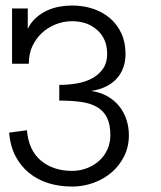

<svg xmlns="http://www.w3.org/2000/svg" viewBox="-20 -668 586 699"><path d="M449.2 -175.8Q449.2 -133.8 432.1 -99.4Q415 -64.9 386.5 -40.5Q357.9 -16.1 320.6 -2.4Q283.2 11.2 242.2 11.2Q196.3 11.2 156.2 -1.2Q116.2 -13.7 85.7 -38.6Q55.2 -63.5 36.1 -100.1Q17.1 -136.7 13.2 -185.1L78.1 -193.8Q84 -120.6 129.4 -83Q174.3 -45.9 242.2 -45.9Q271 -45.9 296.4 -55.7Q321.8 -65.4 340.8 -82.5Q359.9 -99.6 370.8 -123.5Q381.8 -147.5 381.8 -175.8Q381.8 -214.8 369.6 -239.5Q357.4 -264.2 333.7 -278.1Q310.1 -292 275.4 -296.9Q240.7 -301.8 195.8 -301.8V-358.9Q228.5 -358.9 259.8 -364.3Q291 -369.6 315.4 -382.8Q339.8 -396 355 -417.7Q370.1 -439.5 370.1 -472.2Q370.1 -525.9 334.5 -558.1Q298.8 -590.8 242.2 -590.8Q210.4 -590.8 180.9 -578.6Q151.4 -566.4 130.9 -546.4Q111.3 -527.8 98.1 -500.5Q85 -473.1 85 -436H23.9V-637.2H81.1V-563Q92.8 -586.9 110.8 -603Q128.9 -619.1 150.4 -629.2Q171.9 -639.2 195.3 -643.6Q218.8 -647.9 242.2 -647.9Q283.2 -647.9 318.8 -636Q354.5 -624 380.6 -601.6Q406.7 -579.1 421.9 -546.4Q437 -513.7 437 -472.2Q437 -417.5 404.8 -381.8Q372.6 -346.2 312 -336.9Q345.7 -332 371.3 -317.4Q397 -302.7 414.3 -281Q431.6 -259.3 440.4 -232.2Q449.2 -205.1 449.2 -175.8Z"/></svg>

Font: Anonymous Pro
Style: Regular
Weight: 400
Monospace: yes
Designer: Mark Simonson
Version: Version 1.003